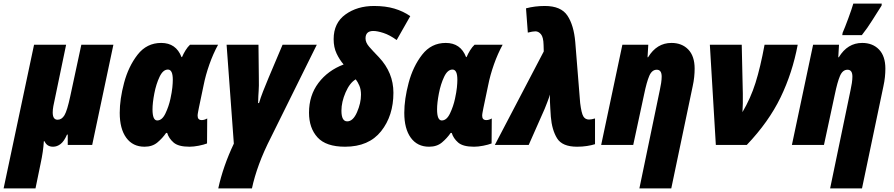

<svg xmlns="http://www.w3.org/2000/svg" viewBox="-74 -800 4936 1060"><path d="M122 240 150 104Q165 35 168 -20H172Q185 10 219 10Q241 10 260.5 -5Q280 -20 296 -57H300V0H435L552 -553H375L314 -269Q297 -189 282 -164Q267 -139 244 -139Q217 -139 217 -179Q217 -195 220.5 -214Q224 -233 228 -250L291 -553H114L-54 240Z M843 -66H849Q858 -36 884.5 -13Q911 10 972 10Q995 10 1023 4.5Q1051 -1 1069 -8L1070 -146Q1054 -137 1040 -137Q1017 -137 1017 -161Q1017 -169 1019.5 -181.5Q1022 -194 1024 -205L1050 -329Q1061 -385 1082 -444.5Q1103 -504 1130 -553H975Q962 -541 950.5 -522.5Q939 -504 931 -485H928Q898 -563 816 -563Q736 -563 685.5 -498Q635 -433 611 -342.5Q587 -252 587 -177Q587 -89 623 -39.5Q659 10 724 10Q767 10 795 -13.5Q823 -37 843 -66ZM768 -196Q768 -232 778 -284Q788 -336 807 -376Q826 -416 853 -416Q880 -416 880 -360Q880 -342 877.5 -317Q875 -292 867 -255Q858 -213 839.5 -174Q821 -135 794 -135Q768 -135 768 -196Z M1317 240Q1330 178 1356 107Q1382 36 1423 -44L1675 -553H1486L1409 -371Q1393 -333 1378.5 -296Q1364 -259 1356 -231H1351Q1352 -275 1354 -298Q1356 -321 1355 -372L1353 -553H1177L1217 -7Q1158 117 1131 240Z M2098 -288Q2098 -399 2018 -484Q1985 -518 1964.5 -541.5Q1944 -565 1944 -588Q1944 -629 1987 -629Q2009 -629 2043 -618Q2077 -607 2116 -579L2191 -711Q2152 -738 2103.5 -752.5Q2055 -767 1991 -767Q1898 -767 1833 -720Q1768 -673 1768 -584Q1768 -539 1784 -505Q1800 -471 1823 -444Q1736 -411 1684 -342Q1632 -273 1632 -178Q1632 -93 1679 -41.5Q1726 10 1831 10Q1962 10 2030 -75.5Q2098 -161 2098 -288ZM1811 -189Q1811 -237 1834 -290Q1857 -343 1890 -362Q1901 -348 1910 -327Q1919 -306 1919 -277Q1919 -231 1897 -180.5Q1875 -130 1843 -130Q1811 -130 1811 -189Z M2414 -66H2420Q2429 -36 2455.5 -13Q2482 10 2543 10Q2566 10 2594 4.5Q2622 -1 2640 -8L2641 -146Q2625 -137 2611 -137Q2588 -137 2588 -161Q2588 -169 2590.5 -181.5Q2593 -194 2595 -205L2621 -329Q2632 -385 2653 -444.5Q2674 -504 2701 -553H2546Q2533 -541 2521.5 -522.5Q2510 -504 2502 -485H2499Q2469 -563 2387 -563Q2307 -563 2256.5 -498Q2206 -433 2182 -342.5Q2158 -252 2158 -177Q2158 -89 2194 -39.5Q2230 10 2295 10Q2338 10 2366 -13.5Q2394 -37 2414 -66ZM2339 -196Q2339 -232 2349 -284Q2359 -336 2378 -376Q2397 -416 2424 -416Q2451 -416 2451 -360Q2451 -342 2448.5 -317Q2446 -292 2438 -255Q2429 -213 2410.5 -174Q2392 -135 2365 -135Q2339 -135 2339 -196Z M3211 -4V-146Q3191 -140 3178 -140Q3157 -140 3146.5 -157.5Q3136 -175 3129 -231L3102 -567Q3094 -661 3058.5 -714Q3023 -767 2934 -767Q2879 -767 2830 -754L2840 -620Q2867 -627 2882 -627Q2899 -627 2912.5 -611Q2926 -595 2927 -552L2928 -516L2658 0H2845L2933 -199Q2934 -201 2947 -234.5Q2960 -268 2962 -278Q2961 -246 2964 -204L2967 -156Q2973 -83 3001.5 -36.5Q3030 10 3112 10Q3141 10 3166.5 6Q3192 2 3211 -4Z M3632 240 3750 -323Q3756 -350 3758.5 -374.5Q3761 -399 3761 -421Q3761 -490 3726 -526.5Q3691 -563 3633 -563Q3552 -563 3504 -484H3501L3505 -553H3362L3245 0H3422L3482 -279Q3496 -347 3510.5 -381Q3525 -415 3552 -415Q3579 -415 3579 -377Q3579 -362 3576 -341.5Q3573 -321 3569 -304L3456 240Z M4049 0Q4170 -127 4235.5 -262.5Q4301 -398 4330 -553H4147Q4124 -428 4097 -342.5Q4070 -257 4025 -181Q4028 -228 4027 -283L4021 -553H3845L3878 0Z M4684 -606Q4715 -645 4742 -688.5Q4769 -732 4793 -769L4794 -780H4637Q4629 -752 4609.5 -699Q4590 -646 4578 -619L4576 -606ZM4685 240 4803 -323Q4809 -350 4811.5 -374.5Q4814 -399 4814 -421Q4814 -490 4779 -526.5Q4744 -563 4686 -563Q4605 -563 4557 -484H4554L4558 -553H4415L4298 0H4475L4535 -279Q4549 -347 4563.5 -381Q4578 -415 4605 -415Q4632 -415 4632 -377Q4632 -362 4629 -341.5Q4626 -321 4622 -304L4509 240Z"/></svg>

Font: Noto Sans Display SemiCondensed Black
Style: Italic
Weight: 900
Width: 4
Designer: Monotype Design team
Foundry: Monotype Imaging Inc.
Version: 1.000